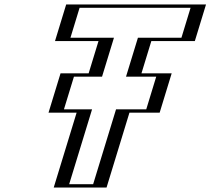

<svg xmlns="http://www.w3.org/2000/svg" viewBox="-20 -845 948 865"><path d="M252.8 -660 303.2 -825H883.2L832.8 -660H636.8L592.3 -514.5H728.4L674.3 -337.5H538.2L435 0H247L350.2 -337.5H223.6L277.7 -514.5H404.3L448.8 -660ZM272.4 -675 313.6 -810H863.6L822.4 -675H626.4L572.7 -499.5H708.8L663.9 -352.5H527.8L424.6 -15H266.6L369.8 -352.5H243.1L288.1 -499.5H414.7L468.4 -675ZM272.4 -675H468.4L414.7 -499.5H288.1L243.1 -352.5H369.8L266.6 -15H424.6L527.8 -352.5H663.9L708.8 -499.5H572.7L626.4 -675H822.4L863.6 -810H313.6ZM252.8 -660H448.8L404.3 -514.5H277.7L223.6 -337.5H350.2L247 0H435L538.2 -337.5H674.3L728.4 -514.5H592.3L636.8 -660H832.8L883.2 -825H303.2ZM297.4 -675 338.6 -810H838.6L797.4 -675H601.4L547.7 -499.5H683.8L638.9 -352.5H502.8L399.6 -15H291.6L394.8 -352.5H268.1L313.1 -499.5H439.7L493.4 -675ZM227.8 -660H423.8L379.3 -514.5H252.7L198.6 -337.5H325.2L222 0H460L563.2 -337.5H699.3L753.4 -514.5H617.3L661.8 -660H857.8L908.2 -825H278.2Z"/></svg>

Font: Hussar Outliner
Style: Obl
Weight: 700
Foundry: Cannot Into Space Fonts
Version: Version 0.92